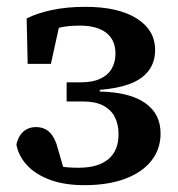

<svg xmlns="http://www.w3.org/2000/svg" viewBox="-20 -528 521 562"><path d="M227 14Q168 14 125.5 -2Q83 -18 58.5 -45Q34 -72 28 -105Q31 -119 38 -130.5Q45 -142 57 -149Q69 -156 85 -156Q111 -156 126.5 -139.5Q142 -123 149 -94L173 -11L101 -55Q123 -47 149 -42Q175 -37 210 -37Q267 -37 297 -62Q327 -87 327 -135Q327 -164 316 -185.5Q305 -207 282 -219Q259 -231 223 -231H175V-287H216Q251 -287 273.5 -297.5Q296 -308 307 -327Q318 -346 318 -371Q318 -411 291 -432Q264 -453 214 -453Q179 -453 156 -447.5Q133 -442 112 -432L158 -473L129 -341H61L58 -474Q87 -489 131 -498.5Q175 -508 230 -508Q326 -508 380 -474Q434 -440 434 -382Q434 -346 415 -321Q396 -296 360 -282.5Q324 -269 272 -265V-260Q317 -259 350 -250.5Q383 -242 405.5 -226Q428 -210 439 -188Q450 -166 450 -137Q450 -92 423.5 -58Q397 -24 347 -5Q297 14 227 14Z"/></svg>

Font: Source Serif 4 SemiBold
Style: Regular
Weight: 600
Designer: Frank Grießhammer
Foundry: Adobe Systems Incorporated
Version: Version 4.004;hotconv 1.0.116;makeotfexe 2.5.65601